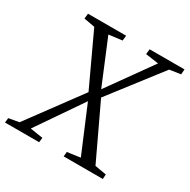

<svg xmlns="http://www.w3.org/2000/svg" viewBox="-195 -897 1038 1051"><g transform="rotate(30 324.0 -371.5)"><path d="M-29 0 -26 -29.5 39 -41 292.5 -384.5 334.5 -419 534.5 -699 452.5 -710.5 456 -743H676.5L674 -710.5L604 -700L353 -375L311.5 -336.5L109.5 -42L190 -29.5L186.5 0ZM341.5 0 344.5 -29.5 426.5 -41 304 -332 285.5 -368.5 132 -698 63 -710.5 66.5 -743H307.5L304 -710.5L220 -700L337 -418L357 -383.5L518.5 -42L591 -29.5L589 0Z"/></g></svg>

Font: Merriweather 60pt Light
Style: Italic
Weight: 300
Italic angle: -7.8°
Version: Version 2.101